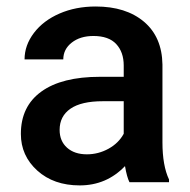

<svg xmlns="http://www.w3.org/2000/svg" viewBox="-20 -558 581 588"><path d="M376.5 0Q368.7 -15.1 362.8 -49.3Q306.2 9.8 224.1 9.8Q144.5 9.8 94.2 -35.6Q43.9 -81.1 43.9 -147.9Q43.9 -232.4 106.7 -277.6Q169.4 -322.8 286.1 -322.8H358.9V-357.4Q358.9 -398.4 335.9 -423.1Q313 -447.8 266.1 -447.8Q225.6 -447.8 199.7 -427.5Q173.8 -407.2 173.8 -376H55.2Q55.2 -419.4 84 -457.3Q112.8 -495.1 162.4 -516.6Q211.9 -538.1 272.9 -538.1Q365.7 -538.1 420.9 -491.5Q476.1 -444.8 477.5 -360.4V-122.1Q477.5 -50.8 497.6 -8.3V0ZM246.1 -85.4Q281.2 -85.4 312.3 -102.5Q343.3 -119.6 358.9 -148.4V-248H294.9Q229 -248 195.8 -225.1Q162.6 -202.1 162.6 -160.2Q162.6 -126 185.3 -105.7Q208 -85.4 246.1 -85.4Z"/></svg>

Font: Roboto-o Medium
Style: Regular
Weight: 500
Designer: Google
Version: Version 2.134; 2016; ttfautohint (v1.6)